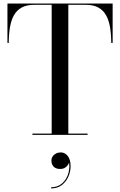

<svg xmlns="http://www.w3.org/2000/svg" viewBox="-20 -770 684 1096"><path d="M165 0V-7.5H275V-742.5H175Q131 -742.5 102.8 -726.5Q74.5 -710.5 58.8 -681.5Q43 -652.5 36.5 -612.5Q30 -572.5 30 -525H22.5V-750H623V-525H615Q615 -572.5 608.5 -612.5Q602 -652.5 586.2 -681.5Q570.5 -710.5 542.2 -726.5Q514 -742.5 470 -742.5H370V-7.5H480V0ZM272 305.5V299Q310 299 335.5 276Q361 253 370.8 217.5Q380.5 182 372 146.5H374.5Q376 157 370 168Q364 179 352 186.8Q340 194.5 324 194.5Q298 194.5 285.8 180.8Q273.5 167 273.5 147.5Q273.5 134 280.5 123.2Q287.5 112.5 299.8 106.2Q312 100 327 100Q350.5 100 366.8 120.5Q383 141 383 179Q383 209.5 370.2 238.5Q357.5 267.5 332.8 286.5Q308 305.5 272 305.5Z"/></svg>

Font: Bodoni Moda 28pt
Style: Regular
Weight: 400
Designer: Owen Earl
Foundry: indestructible type
Version: Version 2.005